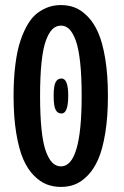

<svg xmlns="http://www.w3.org/2000/svg" viewBox="-20 -726 490 757"><path d="M220.5 11Q190.5 11 164.8 1.2Q139 -8.5 114 -33.5Q89 -58.5 71.8 -98Q54.5 -137.5 44 -201.2Q33.5 -265 33.5 -348Q33.5 -417 40.8 -473Q48 -529 61.2 -567.5Q74.5 -606 91.5 -633.5Q108.5 -661 130.2 -676.5Q152 -692 173.8 -699Q195.5 -706 220.5 -706Q250 -706 275.2 -696.2Q300.5 -686.5 325.2 -661.5Q350 -636.5 367.2 -597.2Q384.5 -558 395 -494.2Q405.5 -430.5 405.5 -348Q405.5 -265 395 -201.2Q384.5 -137.5 367.2 -98Q350 -58.5 325.2 -33.5Q300.5 -8.5 275.2 1.2Q250 11 220.5 11ZM220.5 -70Q302 -70 302 -348Q302 -425 296 -480Q290 -535 278.8 -566Q267.5 -597 253.2 -611Q239 -625 220.5 -625Q201.5 -625 187 -611.2Q172.5 -597.5 161 -566.2Q149.5 -535 143.8 -480.2Q138 -425.5 138 -348Q138 -270.5 143.8 -215.5Q149.5 -160.5 161 -129.2Q172.5 -98 187 -84Q201.5 -70 220.5 -70ZM222.5 -278.5Q206.5 -278.5 199 -293.8Q191.5 -309 191.5 -348.5Q191.5 -386.5 199 -401.5Q206.5 -416.5 222.5 -416.5Q249 -416.5 249 -348.5Q249 -278.5 222.5 -278.5Z"/></svg>

Font: League Mono Condensed Medium
Style: Regular
Weight: 500
Width: 1
Designer: Tyler Finck
Foundry: The League of Moveable Type / Tyler Finck
Version: Version 2.210